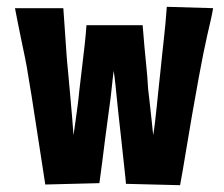

<svg xmlns="http://www.w3.org/2000/svg" viewBox="-20 -540 657 564"><path d="M113 2Q106 -46 97.5 -98.5Q89 -151 81 -205Q73 -259 64 -311Q59 -344 53.5 -370.5Q48 -397 43 -421Q38 -445 33.5 -467.5Q29 -490 24 -516H166Q168 -489 169.5 -466.5Q171 -444 172.5 -423Q174 -402 175.5 -379.5Q177 -357 180 -329Q183 -295 186 -262.5Q189 -230 191.5 -200Q194 -170 196 -143Q199 -164 202 -185.5Q205 -207 208 -229.5Q211 -252 213 -274Q218 -318 222 -350.5Q226 -383 229 -410.5Q232 -438 234 -466H399Q402 -429 404.5 -400.5Q407 -372 410 -344Q413 -316 415 -280Q418 -255 420.5 -231.5Q423 -208 425.5 -186Q428 -164 430 -143Q433 -161 435.5 -182.5Q438 -204 440.5 -227.5Q443 -251 445.5 -276.5Q448 -302 451 -328Q454 -357 456.5 -381Q459 -405 461.5 -427Q464 -449 466 -471Q468 -493 470 -520L606 -516Q603 -498 598.5 -478.5Q594 -459 588.5 -435Q583 -411 577 -381Q571 -351 564 -313Q554 -258 544 -201Q534 -144 525.5 -91.5Q517 -39 509 4L350 0Q349 -15 345 -49.5Q341 -84 336.5 -128Q332 -172 327 -214Q323 -255 319.5 -287.5Q316 -320 314 -332Q311 -310 308 -280Q305 -250 300 -216Q293 -164 288.5 -129.5Q284 -95 280.5 -66Q277 -37 272 -2Z"/></svg>

Font: Truculenta Black
Style: Regular
Weight: 900
Version: Version 1.002